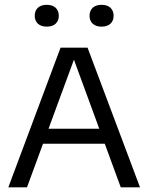

<svg xmlns="http://www.w3.org/2000/svg" viewBox="-20 -798 632 818"><path d="M15.5 0 238 -595H353L576.5 0H494.5L289 -560H301L95 0ZM137.5 -185.5 156 -249.5H435L453 -185.5ZM413 -684.5Q388.5 -684.5 375 -697Q361.5 -709.5 361.5 -730.5Q361.5 -752.5 375 -765Q388.5 -777.5 413 -777.5Q437 -777.5 450.5 -765Q464 -752.5 464 -730.5Q464 -709.5 450.5 -697Q437 -684.5 413 -684.5ZM179 -684.5Q155 -684.5 141.5 -697Q128 -709.5 128 -730.5Q128 -752.5 141.5 -765Q155 -777.5 179 -777.5Q203.5 -777.5 217 -765Q230.5 -752.5 230.5 -730.5Q230.5 -709.5 217 -697Q203.5 -684.5 179 -684.5Z"/></svg>

Font: Encode Sans SC Condensed Thin
Style: Regular
Weight: 400
Version: Version 3.002